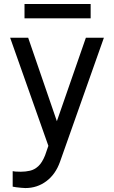

<svg xmlns="http://www.w3.org/2000/svg" viewBox="-20 -736 574 969"><path d="M207.4 48.3 224.1 0 31.2 -545.5H122.2L267 -124.3L413.4 -545.5H504.3L282.7 81Q260.3 143.8 214 178.4Q167.6 213.1 108 213.1Q100.9 213.1 87.5 211.8Q74.2 210.6 61.6 209Q49 207.4 44 206V127.8Q47.2 128.9 57.2 129.8Q67.1 130.7 85.2 130.7Q109.4 130.7 131.7 125.5Q154.1 120.4 173.3 102.8Q192.5 85.2 207.4 48.3ZM437.5 -715.9V-643.5H103.7V-715.9Z"/></svg>

Font: Inter UI
Style: Regular
Weight: 400
Designer: Rasmus Andersson
Foundry: rsms
Version: Version 2.2